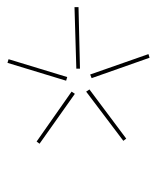

<svg xmlns="http://www.w3.org/2000/svg" viewBox="28 -796 430 527"><g transform="rotate(-90 243.5 -533.0)"><path d="M285 -567 334 -728 344 -725 295 -564ZM112 -640 118 -648 255 -552 249 -543ZM318 -529V-539L487 -544V-533ZM120 -410 255 -512 261 -503 126 -402ZM292 -497 302 -501 358 -341 348 -338Z"/></g></svg>

Font: Ysabeau Infant Hairline
Style: Italic
Weight: 100
Italic angle: -12°
Designer: Christian Thalmann (Catharsis Fonts)
Version: Version 0.003